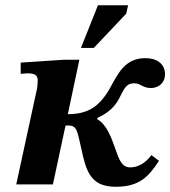

<svg xmlns="http://www.w3.org/2000/svg" viewBox="-20 -704 650 733"><path d="M422 9C512 9 547 -29 587 -90L558 -112C548 -98 520 -65 477 -65C446 -65 435 -93 421 -134C404 -183 385 -231 351 -249L352 -254C416 -283 431 -320 444 -346C459 -375 468 -386 493 -386C517 -386 524 -368 556 -368C590 -368 610 -392 610 -420C610 -461 578 -482 535 -482C456 -482 430 -422 398 -364C355 -291 311 -269 239 -268L283 -476H226L59 -465V-422C71 -423 78 -424 87 -424C119 -424 124 -412 124 -395C124 -386 122 -367 121 -364L42 0H182L230 -224C235 -225 236 -225 239 -225C278 -225 274 -203 297 -107C314 -37 337 9 422 9ZM338 -521 462 -652 469 -684H354L289 -521Z"/></svg>

Font: STIX Two Text
Style: Bold Italic
Weight: 700
Italic angle: -12°
Designer: Ross Mills, John Hudson & Paul Hanslow, Tiro Typeworks Ltd; with prior portions MicroPress Inc. and Coen Hoffman, Elsevi
Foundry: Tiro Typeworks Ltd
Version: Version 2.13 b171